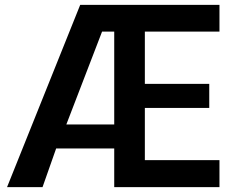

<svg xmlns="http://www.w3.org/2000/svg" viewBox="-20 -770 946 790"><path d="M310 -750H883V-640H576V-425H841V-326H576V-111H883V0H450V-159H211L155 0H9ZM450 -258V-640H400L253 -258Z"/></svg>

Font: Oakes Grotesk
Style: Bold
Weight: 600
Designer: Samuel Oakes
Foundry: Samuel Oakes
Version: Version 1.000;PS 001.000;hotconv 1.0.88;makeotf.lib2.5.64775